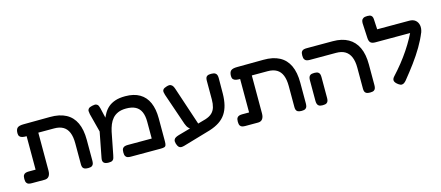

<svg xmlns="http://www.w3.org/2000/svg" viewBox="-53 -1304 4402 1918"><g transform="rotate(-15 2148.0 -345.0)"><path d="M104 9Q87 9 73 5.5Q59 2 50.5 -11Q42 -24 42 -51Q42 -79 50.5 -91.5Q59 -104 73 -108Q87 -112 103 -112H175V-501L241 -462Q208 -459 180.5 -458Q153 -457 133.5 -461Q114 -465 104 -476.5Q94 -488 94 -510Q94 -549 112 -565Q130 -581 177 -581L449 -583Q548 -584 614 -549Q680 -514 713 -443.5Q746 -373 746 -267V-52Q746 -36 742.5 -22Q739 -8 726.5 0.5Q714 9 687 9Q660 9 647 1.5Q634 -6 630 -18.5Q626 -31 626 -45V-264Q626 -331 608 -375Q590 -419 553.5 -440.5Q517 -462 461 -462H297V-70Q297 -32 281.5 -11.5Q266 9 236 9Z M1496 -289V-51Q1496 -26 1491.5 -12.5Q1487 1 1474 5Q1461 9 1436 9H1127Q1111 9 1097 5.5Q1083 2 1074.5 -11Q1066 -24 1066 -51Q1066 -79 1074.5 -91.5Q1083 -104 1097 -108Q1111 -112 1128 -112H1376V-286Q1376 -347 1358 -387.5Q1340 -428 1302.5 -448Q1265 -468 1206 -468Q1156 -468 1121.5 -453Q1087 -438 1064.5 -412Q1042 -386 1028.5 -352.5Q1015 -319 1007 -282L962 -52Q959 -37 955 -22.5Q951 -8 939 0.5Q927 9 900 9Q863 9 849 -6Q835 -21 841 -52L903 -373L946 -334Q959 -372 973 -409Q987 -446 1006 -478.5Q1025 -511 1053.5 -535.5Q1082 -560 1124.5 -574.5Q1167 -589 1229 -589Q1318 -589 1377.5 -554Q1437 -519 1466.5 -452Q1496 -385 1496 -289ZM910 -245 842 -507Q839 -523 838 -538Q837 -553 847.5 -564.5Q858 -576 886 -582Q916 -589 930.5 -582.5Q945 -576 950.5 -563Q956 -550 959 -537L1004 -343Z M1672 42Q1655 47 1640 47Q1625 47 1614 36Q1603 25 1595 -1Q1588 -26 1594 -40.5Q1600 -55 1614.5 -62.5Q1629 -70 1646 -75L1944 -159Q1988 -173 2012.5 -196.5Q2037 -220 2047 -254.5Q2057 -289 2057 -333V-528Q2057 -543 2060.5 -555.5Q2064 -568 2076.5 -575.5Q2089 -583 2116 -583Q2144 -583 2157.5 -574.5Q2171 -566 2175 -552Q2179 -538 2179 -522L2178 -360Q2177 -296 2164.5 -245Q2152 -194 2126 -155Q2100 -116 2058 -88Q2016 -60 1956 -41ZM1791 -97Q1773 -106 1757 -122.5Q1741 -139 1730 -170L1617 -500Q1612 -516 1610 -530.5Q1608 -545 1617.5 -556.5Q1627 -568 1654 -576Q1682 -585 1697 -578.5Q1712 -572 1720 -558Q1728 -544 1733 -528L1870 -116Z M2312 9Q2295 9 2281 5.5Q2267 2 2258.5 -11Q2250 -24 2250 -51Q2250 -79 2258.5 -91.5Q2267 -104 2281 -108Q2295 -112 2311 -112H2383V-501L2449 -462Q2416 -459 2388.5 -458Q2361 -457 2341.5 -461Q2322 -465 2312 -476.5Q2302 -488 2302 -510Q2302 -549 2320 -565Q2338 -581 2385 -581L2657 -583Q2756 -584 2822 -549Q2888 -514 2921 -443.5Q2954 -373 2954 -267V-52Q2954 -36 2950.5 -22Q2947 -8 2934.5 0.5Q2922 9 2895 9Q2868 9 2855 1.5Q2842 -6 2838 -18.5Q2834 -31 2834 -45V-264Q2834 -331 2816 -375Q2798 -419 2761.5 -440.5Q2725 -462 2669 -462H2505V-70Q2505 -32 2489.5 -11.5Q2474 9 2444 9Z M3603 9Q3576 9 3563.5 1.5Q3551 -6 3547 -18.5Q3543 -31 3543 -45V-264Q3543 -330 3524.5 -374Q3506 -418 3469.5 -440Q3433 -462 3377 -462H3105Q3088 -462 3074 -466Q3060 -470 3051.5 -483Q3043 -496 3043 -523Q3043 -551 3051.5 -563.5Q3060 -576 3074 -579.5Q3088 -583 3104 -583H3375Q3469 -583 3533 -547Q3597 -511 3630 -441Q3663 -371 3663 -266V-52Q3663 -36 3659.5 -22Q3656 -8 3643.5 0.5Q3631 9 3603 9ZM3113 9Q3086 9 3073.5 0.5Q3061 -8 3057 -22Q3053 -36 3053 -51V-266Q3053 -281 3057 -295Q3061 -309 3073.5 -317Q3086 -325 3114 -325Q3141 -325 3153.5 -316.5Q3166 -308 3169.5 -294.5Q3173 -281 3173 -265V-50Q3173 -35 3169.5 -21.5Q3166 -8 3153.5 0.5Q3141 9 3113 9Z M3895 0Q3865 -22 3860.5 -42Q3856 -62 3876 -84Q3925 -137 3968.5 -191.5Q4012 -246 4049 -301.5Q4086 -357 4116 -411.5Q4146 -466 4168 -519L4251 -440Q4223 -370 4181 -299Q4139 -228 4087 -157.5Q4035 -87 3977 -16Q3967 -4 3955 5Q3943 14 3928.5 14Q3914 14 3895 0ZM4250 -436 4169 -462H3783Q3749 -462 3734 -476Q3719 -490 3717 -524L3709 -678Q3709 -694 3713 -707Q3717 -720 3731 -728.5Q3745 -737 3773 -737Q3800 -737 3811.5 -728Q3823 -719 3826 -705Q3829 -691 3829 -675L3834 -583H4165Q4205 -583 4228.5 -563.5Q4252 -544 4258.5 -511Q4265 -478 4250 -436Z"/></g></svg>

Font: Fredoka SemiExpanded Medium
Style: Regular
Weight: 500
Width: 6
Designer: Ben Nathan
Foundry: Milena B. Brandão, Ben Nathan
Version: Version 2.001